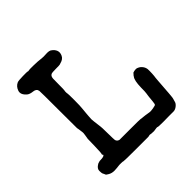

<svg xmlns="http://www.w3.org/2000/svg" viewBox="-157 -703 861 861"><g transform="rotate(-45 273.5 -272.5)"><path d="M346 23 325 22Q326 22 325 21Q322 20 310 23H237Q156 23 153.5 21.5Q151 20 140 20Q129 20 129 20L111 22L95 23Q79 23 67 16Q55 9 55 7.5Q55 6 52.5 1.5Q50 -3 50 -3.5Q50 -4 48.5 -6.5Q47 -9 46.5 -24Q46 -39 65 -50Q68 -52 69 -52L77 -54Q76 -55 83 -55Q110 -55 110 -64Q110 -66 108 -66H106Q110 -73 110.5 -118Q111 -163 111.5 -163.5Q112 -164 112.5 -168.5Q113 -173 115 -184.5Q117 -196 116 -201Q115 -206 114.5 -212Q114 -218 113.5 -219.5Q113 -221 112.5 -225.5Q112 -230 111.5 -230.5Q111 -231 111 -346.5Q111 -462 110 -468Q108 -484 89 -486Q70 -488 61 -495Q37 -515 44 -535.5Q51 -556 69 -564Q76 -567 104.5 -567.5Q133 -568 134 -567Q138 -565 141 -566.5Q144 -568 170.5 -567.5Q197 -567 197.5 -566.5Q198 -566 207 -565.5Q216 -565 223.5 -564Q231 -563 245 -564Q270 -566 278 -558Q279 -557 283 -554Q304 -534 292 -509Q285 -494 264 -489Q261 -488 258 -487Q255 -486 232 -486Q209 -486 203.5 -483.5Q198 -481 195.5 -476Q193 -471 192.5 -464Q192 -457 192 -425Q192 -393 191 -390Q190 -387 190 -380Q190 -373 191 -370Q192 -367 192 -328Q192 -289 190 -274.5Q188 -260 187.5 -248Q187 -236 186 -229Q184 -212 186.5 -197Q189 -182 189.5 -173Q190 -164 191 -161Q192 -158 192.5 -117.5Q193 -77 194 -73Q197 -62 209 -59Q211 -59 276 -59Q341 -59 342.5 -58Q344 -57 349 -57Q370 -55 383.5 -52.5Q397 -50 401.5 -51Q406 -52 410 -52Q414 -52 417 -53Q420 -54 422.5 -54.5Q425 -55 425 -55Q425 -55 426.5 -55Q428 -55 431.5 -57Q435 -59 436.5 -78Q438 -97 438.5 -99.5Q439 -102 439.5 -107.5Q440 -113 441.5 -121.5Q443 -130 443 -156Q444 -201 455 -214Q457 -217 457 -217.5Q457 -218 460.5 -221.5Q464 -225 464 -225Q463 -228 474.5 -230.5Q486 -233 493.5 -230Q501 -227 506 -223Q525 -207 523 -182Q523 -174 522.5 -165.5Q522 -157 521.5 -152Q521 -147 520 -140.5Q519 -134 518.5 -122.5Q518 -111 516.5 -95Q515 -79 514.5 -68.5Q514 -58 513.5 -54Q513 -50 512 -36.5Q511 -23 509 -17.5Q507 -12 505 -3.5Q503 5 492.5 13.5Q482 22 471 22.5Q460 23 453.5 22.5Q447 22 442 22.5Q437 23 404.5 23Q372 23 370.5 21Q369 19 346 23Z"/></g></svg>

Font: Jackwrite
Style: Regular
Weight: 400
Version: Version 1.0d1e1